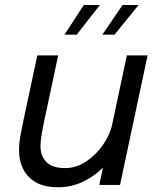

<svg xmlns="http://www.w3.org/2000/svg" viewBox="-20 -758 637 787"><path d="M220 9.5Q160 9.5 124.5 -12.2Q89 -34 73.5 -68.2Q58 -102.5 58 -140Q58 -168.5 63.2 -198.8Q68.5 -229 79.5 -280.5L133 -531H218.5L167.5 -291.5Q157 -243 151.5 -212.2Q146 -181.5 146 -157.5Q146 -119 170 -94Q194 -69 247.5 -69Q293.5 -69 334.2 -96.8Q375 -124.5 403.5 -166.2Q432 -208 440.5 -249.5L491 -229Q481.5 -185 457.2 -142.8Q433 -100.5 396.8 -66Q360.5 -31.5 315.5 -11Q270.5 9.5 220 9.5ZM387 0 500 -531H585L472 0ZM244.5 -616 323.5 -737.5H389.5L294.5 -616ZM399.5 -616 482.5 -737.5H548L449.5 -616Z"/></svg>

Font: Epilogue
Style: Italic
Weight: 400
Italic angle: -12°
Designer: Tyler Finck
Foundry: Etcetera Type Co
Version: Version 2.112